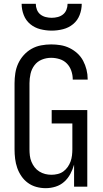

<svg xmlns="http://www.w3.org/2000/svg" viewBox="-20 -975 540 1003"><path d="M219 8Q194 8 170 1.5Q146 -5 126 -19.5Q106 -34 92 -54.5Q78 -75 70 -98Q62 -121 59 -145.5Q56 -170 56 -195V-540Q56 -566 60 -592.5Q64 -619 75 -643Q86 -667 104 -687Q122 -707 145 -720Q168 -733 194.5 -738Q221 -743 247 -743Q272 -743 296.5 -739Q321 -735 343.5 -724Q366 -713 384.5 -696Q403 -679 414.5 -657Q426 -635 432 -611Q438 -587 438 -562V-559H360V-561Q360 -583 352.5 -605Q345 -627 329.5 -643Q314 -659 292 -666Q270 -673 247 -673Q222 -673 198.5 -663.5Q175 -654 160 -634Q145 -614 139.5 -589.5Q134 -565 134 -540V-195Q134 -178 136 -161.5Q138 -145 144.5 -129.5Q151 -114 161 -101Q171 -88 185.5 -79Q200 -70 216 -66Q232 -62 249 -62Q265 -62 281.5 -66Q298 -70 311 -79.5Q324 -89 333.5 -102.5Q343 -116 348.5 -131Q354 -146 356 -162.5Q358 -179 358 -195V-330H250V-400H436V0H367V-115Q360 -90 347.5 -66.5Q335 -43 315.5 -25.5Q296 -8 270.5 0Q245 8 219 8ZM250 -815Q220 -815 190.5 -822.5Q161 -830 138 -849Q115 -868 104 -896.5Q93 -925 93 -955H167Q167 -939 173 -924Q179 -909 191 -899.5Q203 -890 218.5 -886Q234 -882 250 -882Q266 -882 281.5 -886Q297 -890 309 -899.5Q321 -909 327 -924Q333 -939 333 -955H407Q407 -925 396 -896.5Q385 -868 362 -849Q339 -830 309.5 -822.5Q280 -815 250 -815Z"/></svg>

Font: Iosevka www.saffi
Style: Regular
Weight: 400
Monospace: yes
Designer: Belleve Invis
Foundry: Belleve Invis
Version: Version 22.0.2; ttfautohint (v1.8.3)